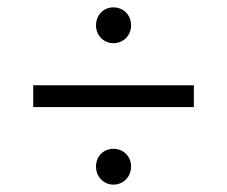

<svg xmlns="http://www.w3.org/2000/svg" viewBox="-20 -610 615 520"><path d="M287 -493C314 -493 335 -514 335 -541C335 -570 314 -590 287 -590C261 -590 240 -570 240 -541C240 -514 261 -493 287 -493ZM70 -320H505V-379H70ZM287 -110C314 -110 335 -131 335 -159C335 -187 314 -207 287 -207C261 -207 240 -187 240 -159C240 -131 261 -110 287 -110Z"/></svg>

Font: Montserrat Lite
Style: Regular
Weight: 400
Designer: Julieta Ulanovsky
Foundry: Julieta Ulanovsky
Version: Version 7.200;PS 007.200;hotconv 1.0.88;makeotf.lib2.5.64775